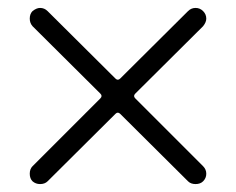

<svg xmlns="http://www.w3.org/2000/svg" viewBox="-20 -599 594 484"><path d="M62 -142Q55 -149 55 -161Q55 -173 62 -180L233 -351Q239 -357 233 -363L62 -533Q55 -541 55 -552Q55 -564 62 -571Q72 -579 81 -579Q92 -579 100 -571L271 -401Q277 -395 283 -401L454 -571Q462 -579 473 -579Q484 -579 492 -571Q500 -563 500 -552Q500 -543 492 -533L321 -363Q315 -357 321 -351L492 -180Q500 -172 500 -161Q500 -150 492 -142Q485 -135 473 -135Q461 -135 454 -142L283 -312Q277 -318 271 -312L100 -142Q93 -135 81 -135Q70 -135 62 -142Z"/></svg>

Font: Kiwi Maru Light
Style: Regular
Weight: 300
Designer: Hiroki-Chan
Version: Version 1.100